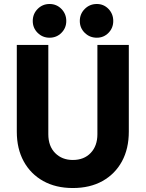

<svg xmlns="http://www.w3.org/2000/svg" viewBox="-20 -948 740 976"><path d="M350.1 7.8Q263.7 7.8 199.7 -27.8Q135.7 -63.5 100.6 -127.7Q65.4 -191.9 65.4 -278.8V-719.7H225.6V-265.6Q225.6 -205.1 260.5 -169.9Q295.4 -134.8 350.1 -134.8Q407.2 -134.8 441.2 -170.7Q475.1 -206.5 475.1 -265.6V-719.7H634.8V-278.8Q634.8 -191.9 599.9 -127.7Q564.9 -63.5 501.2 -27.8Q437.5 7.8 350.1 7.8ZM472.2 -756.3Q436 -756.3 410.9 -781Q385.7 -805.7 385.7 -841.3Q385.7 -877.4 410.9 -902.6Q436 -927.7 472.2 -927.7Q507.3 -927.7 531.5 -902.6Q555.7 -877.4 555.7 -841.3Q555.7 -805.7 531.5 -781Q507.3 -756.3 472.2 -756.3ZM231.9 -756.3Q196.3 -756.3 171.4 -781Q146.5 -805.7 146.5 -841.3Q146.5 -877.4 171.4 -902.6Q196.3 -927.7 231.9 -927.7Q267.6 -927.7 292.2 -902.6Q316.9 -877.4 316.9 -841.3Q316.9 -805.7 292.2 -781Q267.6 -756.3 231.9 -756.3Z"/></svg>

Font: Reddit Sans ExtraBold
Style: Regular
Weight: 800
Designer: Stephen Hutchings
Foundry: Reddit
Version: Version 1.014; ttfautohint (v1.8.4.7-5d5b)